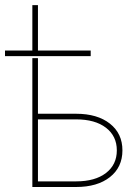

<svg xmlns="http://www.w3.org/2000/svg" viewBox="-20 -748 542 768"><path d="M131.8 -293H284.2Q369.6 -293 419.7 -253.4Q469.7 -213.9 469.7 -146.5Q469.7 -79.1 419.7 -39.6Q369.6 0 284.2 0H109.4V-515.6H131.8ZM131.8 -270.5V-22.5H284.2Q360.4 -22.5 403.8 -55.9Q447.3 -89.4 447.3 -146.5Q447.3 -203.6 403.8 -237.1Q360.4 -270.5 284.2 -270.5ZM0 -523.4V-545.9H109.4V-727.5H131.8V-545.9H342.8V-523.4Z"/></svg>

Font: Inter Display Thin
Style: Regular
Weight: 100
Designer: Rasmus Andersson
Foundry: rsms
Version: Version 4.000;git-a52131595